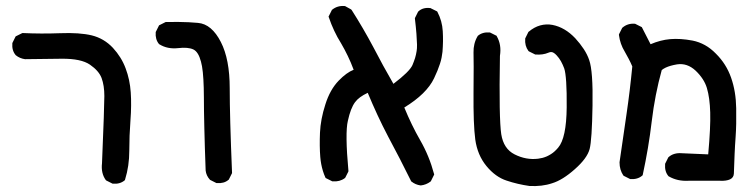

<svg xmlns="http://www.w3.org/2000/svg" viewBox="-20 -493 2540 646"><path d="M357.9 124.5 338.4 114.7 336.9 113.8 335.9 112.8Q319.3 89.8 323.2 56.2Q331.1 -133.8 331.1 -169.9Q331.1 -205.1 321.8 -230.5Q312.5 -254.9 282.7 -275.4Q252.9 -295.9 188 -295.4Q121.1 -294.9 64.5 -293.9H64Q46.4 -296.4 33.2 -307.1L32.7 -307.6Q19.5 -323.2 21.5 -347.2V-348.1L22 -349.1L31.7 -368.7L32.7 -370.6L34.7 -371.6L54.2 -381.3L55.2 -381.8H57.1Q118.2 -378.9 182.6 -381.3Q247.6 -383.8 288.6 -374Q330.1 -363.8 359.9 -332Q388.7 -300.8 402.8 -262.7Q417 -225.1 419.9 -182.1Q421.4 -160.6 421.1 -137Q420.9 -113.3 418.9 -87.4Q415 -36.1 415 14.2Q415 65.4 400.9 110.8L400.4 112.8L399.4 113.8Q383.8 127 359.9 125H358.9Z M707.5 122.6 688 112.8 687 112.3 686 111.3Q680.2 105 676.5 97.2Q672.9 89.4 671.9 80.6V80.1Q668.9 -0.5 667.5 -62Q666 -123.5 666 -166Q666 -183.1 665.5 -198Q665 -212.9 664.3 -225.8Q663.6 -238.8 662.4 -249.8Q661.1 -260.7 659.7 -269.8Q658.2 -278.8 656.2 -285.6Q647.5 -318.8 630.4 -326.7Q612.3 -335 579.6 -331.1Q543.5 -327.1 516.6 -343.8L515.6 -344.2L515.1 -344.7Q502 -360.4 503.9 -384.3V-385.3L504.4 -386.2L514.2 -405.8L515.1 -407.7L517.1 -408.7L536.6 -418.5L537.6 -418.9H539.1Q560.1 -419.4 579.1 -419.2Q598.1 -418.9 614.7 -418.2Q631.3 -417.5 646 -416Q669.4 -414.1 688.7 -397.7Q708 -381.3 723.1 -351.6Q752.9 -293.5 752.9 -196.3Q752.9 -100.6 760.7 87.9V89.4L760.3 90.3L750.5 109.9L750 111.3L749 111.8Q741.2 118.7 731.2 121.3Q721.2 124 709.5 123H708.5Z M1395 130.9Q1377.4 128.4 1364.3 117.7L1363.3 117.2L1362.8 115.7Q1325.7 40.5 1286.1 -33.2Q1267.1 -69.3 1250 -106.2Q1232.9 -143.1 1217.3 -180.7Q1202.6 -173.8 1191.9 -166Q1181.2 -158.2 1174.8 -149.4Q1159.7 -129.4 1150.4 -86.4Q1145.5 -66.4 1146 -23.7Q1146.5 19 1152.3 81.5V83L1151.9 84.5L1142.1 104L1141.1 105.5L1140.1 106.4Q1123 119.1 1099.1 117.2H1098.1L1097.2 116.7L1077.6 106.9L1075.7 106L1074.7 104Q1069.8 93.3 1066.4 82Q1063 70.8 1060.8 59.1Q1058.6 47.4 1057.6 35.2Q1054.7 -1 1056.6 -46.4Q1058.6 -91.8 1074.7 -141.6Q1090.3 -191.4 1119.6 -221.7Q1146 -249 1169.9 -258.3Q1160.6 -283.2 1150.1 -304.9Q1139.6 -326.7 1127.9 -346.7Q1114.7 -367.7 1104.5 -389.6Q1094.2 -411.6 1086.4 -434.6L1085.4 -437L1086.4 -439L1096.2 -458.5L1096.7 -460L1097.7 -460.4Q1115.2 -474.6 1139.2 -472.7H1140.6L1141.6 -472.2L1161.1 -461.4L1162.1 -460.4L1163.1 -459.5Q1202.1 -398.4 1236.3 -334Q1268.1 -272.5 1303.7 -210.9Q1357.9 -252 1367.7 -273.9Q1370.1 -279.8 1372.3 -285.6Q1374.5 -291.5 1376.5 -297.6Q1378.4 -303.7 1379.6 -309.6Q1380.9 -315.4 1381.8 -321.3Q1383.3 -329.1 1383.1 -343.3Q1382.8 -357.4 1381.1 -379.6Q1379.4 -401.9 1376 -430.2V-431.6L1376.5 -433.1L1386.2 -452.6L1386.7 -453.6L1387.7 -454.6Q1395.5 -461.9 1405.5 -464.6Q1415.5 -467.3 1427.7 -465.8H1428.7L1429.2 -465.3L1448.7 -455.6L1450.7 -454.6L1451.7 -453.1Q1467.8 -422.4 1469.7 -388.2Q1470.7 -371.1 1470.5 -353.8Q1470.2 -336.4 1468.8 -318.8Q1467.8 -309.6 1465.8 -299.3Q1463.9 -289.1 1460.2 -278.1Q1456.5 -267.1 1451.7 -254.9Q1446.8 -242.7 1440.4 -229.5Q1415.5 -177.2 1340.3 -131.3Q1364.7 -71.8 1393.6 -21.5Q1424.3 31.7 1440.4 92.3L1440.9 94.2L1439.9 96.2L1430.2 115.7L1429.2 117.2L1428.2 118.2Q1413.6 128.9 1396 130.9H1395.5Z M1761.7 132.8Q1721.2 127 1684.6 114.7Q1647 102.5 1616.7 65.7Q1586.4 28.8 1579.1 -23.4Q1572.3 -74.7 1573.2 -181.6Q1574.2 -288.1 1573.2 -316.4Q1572.8 -331.1 1576.2 -345Q1579.6 -358.9 1586.9 -371.1L1587.4 -372.1L1587.9 -372.6Q1603.5 -385.7 1627.4 -383.8H1628.4L1629.4 -383.3L1648.9 -373.5L1650.9 -372.6L1651.4 -371.1Q1668 -342.3 1662.1 -305.2Q1660.2 -198.2 1661.4 -132.6Q1662.6 -66.9 1666.5 -41.5Q1674.3 7.8 1711.4 26.4Q1750 45.9 1790.5 41Q1798.3 40 1805.7 38.1Q1813 36.1 1820.1 33Q1827.1 29.8 1833.7 25.6Q1840.3 21.5 1846.2 16.1Q1852.1 10.7 1857.9 3.9Q1885.7 -28.3 1886.7 -131.8Q1887.2 -183.6 1885 -216.8Q1882.8 -250 1878.4 -262.7Q1876 -269 1873.3 -275.1Q1870.6 -281.2 1867.4 -286.9Q1864.3 -292.5 1860.6 -297.4Q1856.9 -302.2 1853 -306.6Q1848.1 -312 1843.5 -314.9Q1838.9 -317.9 1834.5 -317.9Q1830.1 -317.9 1825.7 -315.9Q1806.6 -307.6 1781.7 -309.6H1780.8L1779.8 -310.1L1760.3 -319.8L1758.8 -320.8L1757.8 -321.8Q1745.1 -338.9 1747.1 -362.8V-363.8L1747.6 -364.7L1757.3 -384.3L1757.8 -385.7L1758.8 -386.2Q1777.3 -401.9 1797.6 -407.5Q1817.9 -413.1 1838.9 -409.2Q1880.9 -400.9 1915.5 -364.3Q1932.1 -346.2 1944.1 -327.9Q1956.1 -309.6 1962.4 -291Q1975.6 -253.9 1973.6 -137.7Q1971.7 -22 1963.9 8.3Q1955.6 39.6 1914.1 76.2Q1873 112.8 1837.9 123.5Q1820.3 129.4 1801.3 131.6Q1782.2 133.8 1762.2 132.8Z M2295.9 115.2Q2259.3 117.2 2230.5 100.6L2229.5 100.1L2229 99.6Q2215.8 84 2217.8 59.1V58.1L2218.3 57.1L2228 37.6L2228.5 36.6L2229.5 35.6Q2238.3 27.8 2249.3 24.7Q2260.3 21.5 2272.9 22.5L2362.8 26.4Q2371.1 -64.9 2369.6 -114.3Q2368.2 -164.1 2358.4 -196.8Q2349.1 -228 2320.3 -255.4Q2292 -281.7 2257.8 -276.4Q2246.1 -274.4 2236.6 -271.7Q2227.1 -269 2219.5 -265.4Q2211.9 -261.7 2206.5 -257.3Q2183.6 -174.8 2172.9 -85.4Q2167.5 -39.6 2159.9 5.4Q2152.3 50.3 2142.6 95.2L2142.1 96.7L2140.6 98.1Q2125 111.3 2101.1 109.4H2100.1L2099.1 108.9L2079.6 99.1L2078.1 98.1L2077.1 97.2Q2064.5 78.1 2064.5 53.7V53.2V52.7Q2076.2 -27.3 2087.9 -108.4Q2099.6 -188 2107.4 -269.5Q2101.6 -283.2 2095.2 -295.2Q2088.9 -307.1 2082 -319.3Q2066.4 -344.7 2062.5 -375V-377L2063 -378.4L2072.8 -397.9L2073.2 -398.9L2074.2 -399.9Q2091.8 -415 2115.7 -413.1H2116.7L2117.7 -412.6L2137.2 -402.8L2139.2 -401.9L2140.1 -400.4L2168.9 -344.2Q2202.1 -358.4 2234.4 -361.3Q2269 -364.3 2310.5 -356.4Q2332 -352.1 2351.6 -341.3Q2371.1 -330.6 2388.7 -312.5Q2423.8 -277.8 2439.9 -231.4Q2456.1 -185.5 2457 -128.9Q2458 -73.2 2455.1 -33.7Q2454.6 -25.9 2454.1 -18.3Q2453.6 -10.7 2453.1 -3.7Q2452.6 3.4 2452.4 10.5Q2452.1 17.6 2451.7 24.2Q2451.2 30.8 2451.2 37.1Q2450.2 69.3 2449.2 90.8Q2448.7 104.5 2436.3 110.4Q2423.8 116.2 2403.3 115.2Z"/></svg>

Font: NaikaiFont
Style: SemiBold
Weight: 600
Version: Version 1.89